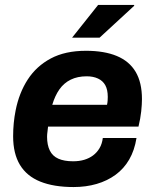

<svg xmlns="http://www.w3.org/2000/svg" viewBox="-20 -743 624 775"><path d="M277 12Q197 12 142.5 -10Q88 -32 60.5 -77.5Q33 -123 33 -193Q33 -220 35.5 -246Q38 -272 43 -297Q57 -368 92 -422Q127 -476 185 -507Q243 -538 327 -538Q401 -538 451.5 -517Q502 -496 527.5 -453Q553 -410 553 -343Q553 -322 550 -293.5Q547 -265 539 -232H174Q173 -221 171.5 -210.5Q170 -200 170 -191Q170 -158 181 -135.5Q192 -113 215.5 -102.5Q239 -92 275 -92Q300 -92 320 -98Q340 -104 355.5 -115.5Q371 -127 381.5 -144.5Q392 -162 395 -186H531Q523 -136 501.5 -99Q480 -62 446.5 -37.5Q413 -13 370 -0.5Q327 12 277 12ZM191 -320H412Q414 -329 414.5 -337.5Q415 -346 415 -352Q415 -381 405 -399Q395 -417 375.5 -426Q356 -435 330 -435Q293 -435 265.5 -421.5Q238 -408 220 -382.5Q202 -357 191 -320ZM271 -591 376 -723H521L522 -720L382 -591Z"/></svg>

Font: Archivo SemiBold
Style: Bold Italic
Weight: 700
Italic angle: -10°
Version: Version 2.001